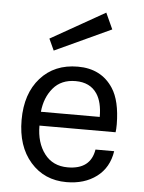

<svg xmlns="http://www.w3.org/2000/svg" viewBox="-53 -776 621 829"><g transform="rotate(5 257.5 -361.0)"><path d="M139 -600 374 -733 406 -663 162 -550ZM425 -412Q460 -359 461 -257Q461 -235 459 -222H129Q129 -148 165 -100.5Q201 -53 266 -53Q365 -53 379 -140H460Q449 -68 396.5 -28.5Q344 11 266 11Q170 11 110 -57.5Q50 -126 50 -240Q50 -354 110.5 -422Q171 -490 272.5 -490Q374 -490 425 -412ZM130 -282H385Q385 -346 361 -382Q331 -427 268 -427Q206 -427 171 -385.5Q136 -344 130 -282Z"/></g></svg>

Font: Karmilla
Style: Regular
Weight: 400
Designer: Jonathan Pinhorn
Version: Version 1.000